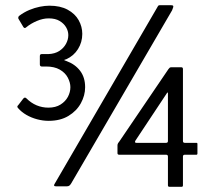

<svg xmlns="http://www.w3.org/2000/svg" viewBox="-20 -720 849 742"><path d="M635 2Q629 2 629 -4V-115Q629 -122 622 -122H441Q434 -122 434 -128V-158Q434 -163 436.5 -167Q439 -171 441 -173L631 -453Q634 -457 636 -458.5Q638 -460 642 -460H681Q687 -460 687 -453V-175Q687 -168 694 -168H739Q743 -168 743 -164V-127Q743 -122 739 -122H694Q687 -122 687 -115V-4Q687 2 682 2ZM507 -168H622Q629 -168 629 -175V-359Q629 -362 627.5 -362.5Q626 -363 625 -360L503 -176Q501 -172 502 -170Q503 -168 507 -168ZM168 -253Q146 -253 123.5 -259Q101 -265 82 -276Q63 -287 50 -302Q47 -305 47 -308Q47 -311 50 -313L70 -339Q76 -346 82 -340Q100 -322 121.5 -313Q143 -304 167 -304Q195 -304 214 -316Q233 -328 242.5 -346Q252 -364 252 -383Q252 -401 242 -420Q232 -439 211 -451Q190 -463 158 -463Q154 -463 150 -463Q146 -463 141 -463Q138 -463 136 -465Q134 -467 134 -471V-503Q134 -511 141 -511Q146 -511 152 -511Q158 -511 167 -511Q192 -512 209 -523Q226 -534 235 -550.5Q244 -567 244 -584Q244 -600 235.5 -614.5Q227 -629 210.5 -639Q194 -649 168 -649Q146 -649 122.5 -639Q99 -629 82 -615Q75 -608 70 -616L51 -648Q50 -651 51 -654Q52 -657 53 -658Q73 -673 93.5 -681.5Q114 -690 134 -694Q154 -698 171 -698Q213 -698 241.5 -682.5Q270 -667 284 -642Q298 -617 298 -589Q298 -557 281.5 -530.5Q265 -504 236 -491Q228 -489 228 -488Q228 -487 237 -484Q270 -472 289.5 -446.5Q309 -421 309 -383Q309 -351 292.5 -321Q276 -291 244.5 -272Q213 -253 168 -253ZM197 0Q189 0 189 -3.5Q189 -7 192 -11L588 -692Q591 -698 593 -699Q595 -700 601 -700H640Q648 -700 649.5 -697Q651 -694 645 -680L255 -11Q252 -6 248.5 -3Q245 0 239 0Z"/></svg>

Font: Glory Medium
Style: Regular
Weight: 500
Designer: Robert Leuschke
Foundry: Robert Leuschke
Version: Version 1.011